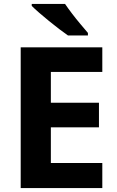

<svg xmlns="http://www.w3.org/2000/svg" viewBox="-20 -954 592 974"><path d="M499 0H85V-714H499V-589H238V-433H482V-308H238V-127H499ZM310 -934Q325 -912 345.5 -885Q366 -858 388 -832Q410 -806 426 -787V-774H325Q306 -787 280.5 -806.5Q255 -826 228.5 -847.5Q202 -869 178.5 -889.5Q155 -910 141 -924V-934Z"/></svg>

Font: Noto Sans Lao Looped
Style: Bold
Weight: 700
Designer: Mark Frömberg, Ben Mitchell
Foundry: The Fontpad Ltd
Version: Version 1.001